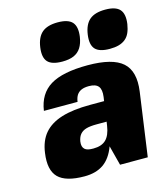

<svg xmlns="http://www.w3.org/2000/svg" viewBox="-113 -838 819 937"><g transform="rotate(-15 297.0 -370.0)"><path d="M41 -150Q49 -210 80.5 -247Q112 -284 169.5 -302Q227 -320 315 -320H385L388 -340Q393 -377 379.5 -393.5Q366 -410 332 -410Q309 -410 294 -403.5Q279 -397 270.5 -384Q262 -371 259 -350H89Q101 -434 163.5 -472Q226 -510 352 -510Q478 -510 528.5 -465Q579 -420 565 -320L520 0H380L354 -100Q333 -43 295 -16.5Q257 10 199 10Q104 10 66.5 -28Q29 -66 41 -150ZM321 -220Q288 -220 268.5 -214.5Q249 -209 237.5 -196Q226 -183 222 -160Q220 -146 222.5 -136.5Q225 -127 231.5 -121Q238 -115 248.5 -112.5Q259 -110 275 -110Q317 -110 339 -131.5Q361 -153 368 -200L371 -220ZM352 -654Q347 -621 333.5 -600Q320 -579 297 -569Q274 -559 239 -559Q186 -559 165.5 -581.5Q145 -604 152 -654Q159 -704 186 -727Q213 -750 265.5 -750Q318 -750 338.5 -727Q359 -704 352 -654ZM592 -654Q588 -629 580 -611Q572 -593 558 -581.5Q544 -570 524.5 -564.5Q505 -559 479 -559Q426 -559 405.5 -581.5Q385 -604 392 -654Q399 -704 426 -727Q453 -750 505.5 -750Q558 -750 578.5 -727Q599 -704 592 -654Z"/></g></svg>

Font: Fivo Sans Modern Heavy
Style: Regular
Weight: 900
Designer: Alexander Slobzheninov
Foundry: Alexander Slobzheninov
Version: 1.0